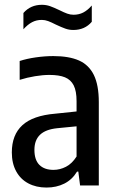

<svg xmlns="http://www.w3.org/2000/svg" viewBox="-20 -792 497 820"><path d="M402 -355.5V0H322L314.5 -59H309Q288 -24.5 254.5 -7.8Q221 9 178.5 9Q134.5 9 101 -8.8Q67.5 -26.5 49 -60.5Q30.5 -94.5 30.5 -141Q30.5 -216 75.5 -257.2Q120.5 -298.5 216 -306.5L307 -316V-360Q307 -403 294.8 -427.2Q282.5 -451.5 257.5 -461.8Q232.5 -472 191 -472Q163 -472 129.5 -466.5Q96 -461 64 -451V-531.5Q94.5 -541.5 133.2 -547Q172 -552.5 207.5 -552.5Q274.5 -552.5 317 -533.8Q359.5 -515 380.8 -471.8Q402 -428.5 402 -355.5ZM307 -123.5V-252.5L225 -244.5Q175 -239.5 151 -216.5Q127 -193.5 127 -152Q127 -109 148.2 -87.8Q169.5 -66.5 208.5 -66.5Q236 -66.5 261.8 -79.8Q287.5 -93 307 -123.5ZM218.5 -687Q199 -697 185.5 -702Q172 -707 158.5 -707Q135.5 -707 117 -697.2Q98.5 -687.5 80 -667V-736.5Q110.5 -771.5 159 -771.5Q177 -771.5 193.5 -765.8Q210 -760 234 -748.5Q254 -738.5 267.2 -733.8Q280.5 -729 294 -729Q317 -729 335.5 -738.5Q354 -748 372 -768.5V-699Q342.5 -664 293 -664Q275 -664 259 -669.8Q243 -675.5 218.5 -687Z"/></svg>

Font: Encode Sans Condensed Medium
Style: Regular
Weight: 500
Width: 3
Designer: Multiple Designers
Foundry: Impallari Type
Version: Version 2.000